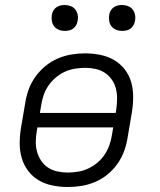

<svg xmlns="http://www.w3.org/2000/svg" viewBox="-20 -742 640 770"><path d="M252 8Q221 8 191 2Q161 -4 136 -18.5Q111 -33 93.5 -56Q76 -79 67.5 -107Q59 -135 59 -166Q59 -197 64 -228L81 -328Q85 -355 94.5 -382Q104 -409 121.5 -433.5Q139 -458 162 -477Q185 -496 212 -507.5Q239 -519 266.5 -523.5Q294 -528 321 -528Q352 -528 382 -522Q412 -516 437 -501.5Q462 -487 480 -464Q498 -441 506 -413Q514 -385 514 -354Q514 -323 509 -292L492 -192Q488 -165 478.5 -138Q469 -111 452 -86.5Q435 -62 412 -43Q389 -24 362 -12.5Q335 -1 307 3.5Q279 8 252 8ZM140 -289H444L446 -301Q449 -323 449.5 -344.5Q450 -366 445 -386Q440 -406 428.5 -422.5Q417 -439 400.5 -450Q384 -461 363.5 -465.5Q343 -470 322 -470Q302 -470 280.5 -466.5Q259 -463 239.5 -454Q220 -445 203 -430.5Q186 -416 173.5 -397.5Q161 -379 154.5 -359Q148 -339 145 -319ZM252 -50Q272 -50 293 -53.5Q314 -57 333.5 -66Q353 -75 370.5 -89.5Q388 -104 400 -122.5Q412 -141 419 -161Q426 -181 429 -201L434 -231H130L128 -219Q124 -197 123.5 -175.5Q123 -154 128.5 -134Q134 -114 145 -97.5Q156 -81 172.5 -70Q189 -59 210 -54.5Q231 -50 252 -50ZM470 -618Q457 -618 446 -622.5Q435 -627 427.5 -636Q420 -645 418 -657.5Q416 -670 418 -683Q419 -691 424 -699.5Q429 -708 436.5 -713Q444 -718 452.5 -720Q461 -722 469 -722Q482 -722 493.5 -717.5Q505 -713 512 -704Q519 -695 521.5 -682.5Q524 -670 521 -657Q520 -649 515 -640.5Q510 -632 503 -627Q496 -622 487 -620Q478 -618 470 -618ZM240 -618Q227 -618 216 -622.5Q205 -627 197.5 -636Q190 -645 188 -657.5Q186 -670 188 -683Q189 -691 194 -699.5Q199 -708 206.5 -713Q214 -718 222.5 -720Q231 -722 239 -722Q252 -722 263.5 -717.5Q275 -713 282 -704Q289 -695 291.5 -682.5Q294 -670 291 -657Q290 -649 285 -640.5Q280 -632 273 -627Q266 -622 257 -620Q248 -618 240 -618Z"/></svg>

Font: Iosevka Light Extended Oblique
Style: Regular
Weight: 300
Width: 7
Italic angle: -9°
Monospace: yes
Designer: Belleve Invis
Foundry: Belleve Invis
Version: Version 32.5.0; ttfautohint (v1.8.4)